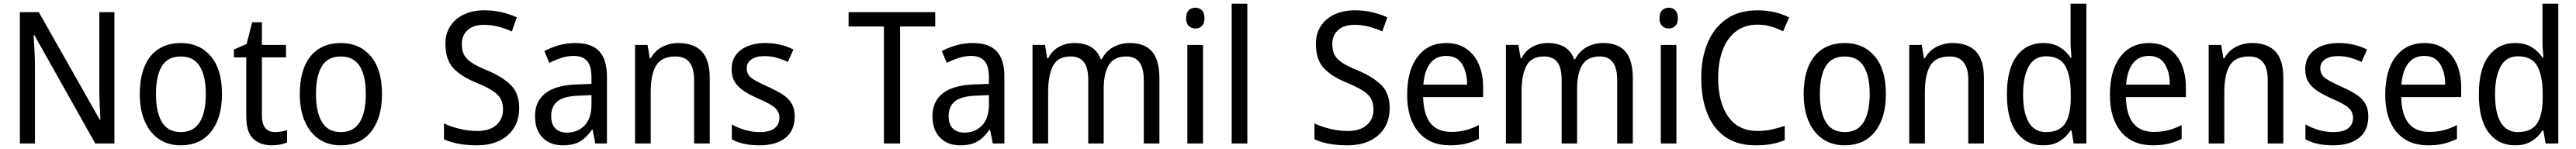

<svg xmlns="http://www.w3.org/2000/svg" viewBox="-20 -780 14007 810"><path d="M602 0H498L167 -589H163Q165 -552 167.5 -505.5Q170 -459 170 -413V0H88V-714H191L522 -130H526Q524 -161 522 -211Q520 -261 520 -302V-714H602Z M1187 -269Q1187 -139 1128 -64.5Q1069 10 962 10Q895 10 845 -23.5Q795 -57 767.5 -119.5Q740 -182 740 -269Q740 -402 798.5 -474Q857 -546 964 -546Q1065 -546 1126 -474.5Q1187 -403 1187 -269ZM828 -269Q828 -171 860.5 -116.5Q893 -62 964 -62Q1033 -62 1066 -116Q1099 -170 1099 -269Q1099 -367 1066 -420Q1033 -473 963 -473Q892 -473 860 -420Q828 -367 828 -269Z M1475 -62Q1492 -62 1510 -65Q1528 -68 1541 -73V-6Q1507 10 1456 10Q1397 10 1358 -24.5Q1319 -59 1319 -148V-468H1252V-511L1321 -541L1351 -659H1404V-536H1535V-468H1404V-153Q1404 -62 1475 -62Z M2057 -269Q2057 -139 1998 -64.5Q1939 10 1832 10Q1765 10 1715 -23.5Q1665 -57 1637.5 -119.5Q1610 -182 1610 -269Q1610 -402 1668.5 -474Q1727 -546 1834 -546Q1935 -546 1996 -474.5Q2057 -403 2057 -269ZM1698 -269Q1698 -171 1730.5 -116.5Q1763 -62 1834 -62Q1903 -62 1936 -116Q1969 -170 1969 -269Q1969 -367 1936 -420Q1903 -473 1833 -473Q1762 -473 1730 -420Q1698 -367 1698 -269Z M2803 -193Q2803 -99 2740.5 -44.5Q2678 10 2573 10Q2519 10 2473 1.5Q2427 -7 2394 -23V-109Q2429 -92 2477.5 -80Q2526 -68 2574 -68Q2643 -68 2679 -100.5Q2715 -133 2715 -185Q2715 -220 2701.5 -244Q2688 -268 2656 -288Q2624 -308 2569 -331Q2487 -364 2444.5 -410Q2402 -456 2402 -540Q2401 -596 2428 -637.5Q2455 -679 2503 -701.5Q2551 -724 2613 -724Q2665 -724 2710 -713Q2755 -702 2790 -686L2763 -609Q2728 -625 2690 -635Q2652 -645 2612 -645Q2553 -645 2522 -616Q2491 -587 2491 -541Q2491 -504 2504 -480.5Q2517 -457 2547.5 -437.5Q2578 -418 2630 -397Q2715 -361 2759 -316Q2803 -271 2803 -193Z M3108 -546Q3197 -546 3238.5 -501Q3280 -456 3280 -364V0H3217L3202 -75H3199Q3169 -32 3133.5 -11Q3098 10 3040 10Q2971 10 2930 -32Q2889 -74 2889 -149Q2889 -229 2945.5 -273Q3002 -317 3116 -321L3196 -324V-357Q3196 -422 3171.5 -449Q3147 -476 3100 -476Q3065 -476 3031.5 -465Q2998 -454 2967 -438L2940 -502Q2974 -521 3017 -533.5Q3060 -546 3108 -546ZM3128 -260Q3045 -257 3011 -229Q2977 -201 2977 -149Q2977 -103 3000.5 -81Q3024 -59 3063 -59Q3121 -59 3158.5 -98Q3196 -137 3196 -213V-263Z M3668 -546Q3753 -546 3796 -500Q3839 -454 3839 -355V0H3754V-345Q3754 -473 3653 -473Q3578 -473 3548 -424.5Q3518 -376 3518 -278V0H3433V-536H3501L3513 -463H3518Q3541 -505 3581.5 -525.5Q3622 -546 3668 -546Z M4301 -147Q4301 -70 4250 -30Q4199 10 4110 10Q4061 10 4024 1.5Q3987 -7 3959 -23V-104Q3987 -87 4027.5 -74.5Q4068 -62 4110 -62Q4166 -62 4192 -83Q4218 -104 4218 -140Q4218 -171 4194.5 -193Q4171 -215 4105 -243Q4059 -263 4026.5 -284Q3994 -305 3976 -333.5Q3958 -362 3958 -405Q3958 -471 4008.5 -508.5Q4059 -546 4141 -546Q4184 -546 4222 -537Q4260 -528 4294 -511L4264 -443Q4235 -457 4203 -466Q4171 -475 4137 -475Q4091 -475 4065.5 -457Q4040 -439 4040 -409Q4040 -375 4066.5 -355.5Q4093 -336 4159 -307Q4203 -287 4235 -266.5Q4267 -246 4284 -217.5Q4301 -189 4301 -147Z M4874 0H4786V-636H4594V-714H5065V-636H4874Z M5269 -546Q5358 -546 5399.5 -501Q5441 -456 5441 -364V0H5378L5363 -75H5360Q5330 -32 5294.5 -11Q5259 10 5201 10Q5132 10 5091 -32Q5050 -74 5050 -149Q5050 -229 5106.5 -273Q5163 -317 5277 -321L5357 -324V-357Q5357 -422 5332.5 -449Q5308 -476 5261 -476Q5226 -476 5192.5 -465Q5159 -454 5128 -438L5101 -502Q5135 -521 5178 -533.5Q5221 -546 5269 -546ZM5289 -260Q5206 -257 5172 -229Q5138 -201 5138 -149Q5138 -103 5161.5 -81Q5185 -59 5224 -59Q5282 -59 5319.5 -98Q5357 -137 5357 -213V-263Z M6123 -546Q6204 -546 6244 -499.5Q6284 -453 6284 -353V0H6199V-345Q6199 -473 6105 -473Q6038 -473 6009.5 -427.5Q5981 -382 5981 -296V0H5897V-346Q5897 -411 5873.5 -442Q5850 -473 5802 -473Q5731 -473 5705 -421.5Q5679 -370 5679 -279V0H5594V-536H5662L5674 -463H5679Q5700 -505 5738 -525.5Q5776 -546 5821 -546Q5933 -546 5965 -458H5970Q5994 -503 6034 -524.5Q6074 -546 6123 -546Z M6480 -738Q6501 -738 6515 -724Q6529 -710 6529 -681Q6529 -653 6515 -639Q6501 -625 6480 -625Q6458 -625 6443.5 -639Q6429 -653 6429 -681Q6429 -710 6443 -724Q6457 -738 6480 -738ZM6521 -536V0H6436V-536Z M6762 0H6677V-760H6762Z M7536 -193Q7536 -99 7473.5 -44.5Q7411 10 7306 10Q7252 10 7206 1.5Q7160 -7 7127 -23V-109Q7162 -92 7210.5 -80Q7259 -68 7307 -68Q7376 -68 7412 -100.5Q7448 -133 7448 -185Q7448 -220 7434.5 -244Q7421 -268 7389 -288Q7357 -308 7302 -331Q7220 -364 7177.5 -410Q7135 -456 7135 -540Q7134 -596 7161 -637.5Q7188 -679 7236 -701.5Q7284 -724 7346 -724Q7398 -724 7443 -713Q7488 -702 7523 -686L7496 -609Q7461 -625 7423 -635Q7385 -645 7345 -645Q7286 -645 7255 -616Q7224 -587 7224 -541Q7224 -504 7237 -480.5Q7250 -457 7280.5 -437.5Q7311 -418 7363 -397Q7448 -361 7492 -316Q7536 -271 7536 -193Z M7844 -546Q7907 -546 7952 -515.5Q7997 -485 8020.5 -430.5Q8044 -376 8044 -306V-252H7718Q7722 -63 7870 -63Q7913 -63 7948 -72Q7983 -81 8021 -100V-25Q7984 -7 7947.5 1.5Q7911 10 7864 10Q7753 10 7692 -63Q7631 -136 7631 -264Q7631 -398 7688 -472Q7745 -546 7844 -546ZM7843 -476Q7788 -476 7756.5 -436Q7725 -396 7719 -320H7957Q7957 -387 7929.5 -431.5Q7902 -476 7843 -476Z M8697 -546Q8778 -546 8818 -499.5Q8858 -453 8858 -353V0H8773V-345Q8773 -473 8679 -473Q8612 -473 8583.5 -427.5Q8555 -382 8555 -296V0H8471V-346Q8471 -411 8447.5 -442Q8424 -473 8376 -473Q8305 -473 8279 -421.5Q8253 -370 8253 -279V0H8168V-536H8236L8248 -463H8253Q8274 -505 8312 -525.5Q8350 -546 8395 -546Q8507 -546 8539 -458H8544Q8568 -503 8608 -524.5Q8648 -546 8697 -546Z M9054 -738Q9075 -738 9089 -724Q9103 -710 9103 -681Q9103 -653 9089 -639Q9075 -625 9054 -625Q9032 -625 9017.5 -639Q9003 -653 9003 -681Q9003 -710 9017 -724Q9031 -738 9054 -738ZM9095 -536V0H9010V-536Z M9535 -646Q9467 -646 9419 -609.5Q9371 -573 9346.5 -507.5Q9322 -442 9322 -357Q9322 -223 9377 -145.5Q9432 -68 9537 -68Q9577 -68 9613.5 -76Q9650 -84 9684 -96V-18Q9650 -4 9612.5 3Q9575 10 9525 10Q9428 10 9362.5 -34.5Q9297 -79 9263.5 -161.5Q9230 -244 9230 -358Q9230 -464 9264.5 -546.5Q9299 -629 9367 -676.5Q9435 -724 9535 -724Q9633 -724 9708 -685L9675 -610Q9645 -625 9610.5 -635.5Q9576 -646 9535 -646Z M10234 -269Q10234 -139 10175 -64.5Q10116 10 10009 10Q9942 10 9892 -23.5Q9842 -57 9814.5 -119.5Q9787 -182 9787 -269Q9787 -402 9845.5 -474Q9904 -546 10011 -546Q10112 -546 10173 -474.5Q10234 -403 10234 -269ZM9875 -269Q9875 -171 9907.5 -116.5Q9940 -62 10011 -62Q10080 -62 10113 -116Q10146 -170 10146 -269Q10146 -367 10113 -420Q10080 -473 10010 -473Q9939 -473 9907 -420Q9875 -367 9875 -269Z M10596 -546Q10681 -546 10724 -500Q10767 -454 10767 -355V0H10682V-345Q10682 -473 10581 -473Q10506 -473 10476 -424.5Q10446 -376 10446 -278V0H10361V-536H10429L10441 -463H10446Q10469 -505 10509.5 -525.5Q10550 -546 10596 -546Z M11089 10Q10998 10 10945 -60Q10892 -130 10892 -267Q10892 -404 10945 -475Q10998 -546 11089 -546Q11142 -546 11178.5 -524Q11215 -502 11238 -467H11243Q11242 -484 11240 -506.5Q11238 -529 11238 -545V-760H11324V0H11255L11243 -71H11238Q11215 -35 11179 -12.5Q11143 10 11089 10ZM11105 -62Q11177 -62 11208 -108Q11239 -154 11239 -248V-269Q11239 -370 11209 -422Q11179 -474 11104 -474Q11041 -474 11010.5 -418.5Q10980 -363 10980 -266Q10980 -167 11011 -114.5Q11042 -62 11105 -62Z M11665 -546Q11728 -546 11773 -515.5Q11818 -485 11841.5 -430.5Q11865 -376 11865 -306V-252H11539Q11543 -63 11691 -63Q11734 -63 11769 -72Q11804 -81 11842 -100V-25Q11805 -7 11768.5 1.5Q11732 10 11685 10Q11574 10 11513 -63Q11452 -136 11452 -264Q11452 -398 11509 -472Q11566 -546 11665 -546ZM11664 -476Q11609 -476 11577.5 -436Q11546 -396 11540 -320H11778Q11778 -387 11750.5 -431.5Q11723 -476 11664 -476Z M12224 -546Q12309 -546 12352 -500Q12395 -454 12395 -355V0H12310V-345Q12310 -473 12209 -473Q12134 -473 12104 -424.5Q12074 -376 12074 -278V0H11989V-536H12057L12069 -463H12074Q12097 -505 12137.5 -525.5Q12178 -546 12224 -546Z M12857 -147Q12857 -70 12806 -30Q12755 10 12666 10Q12617 10 12580 1.5Q12543 -7 12515 -23V-104Q12543 -87 12583.5 -74.5Q12624 -62 12666 -62Q12722 -62 12748 -83Q12774 -104 12774 -140Q12774 -171 12750.5 -193Q12727 -215 12661 -243Q12615 -263 12582.5 -284Q12550 -305 12532 -333.5Q12514 -362 12514 -405Q12514 -471 12564.5 -508.5Q12615 -546 12697 -546Q12740 -546 12778 -537Q12816 -528 12850 -511L12820 -443Q12791 -457 12759 -466Q12727 -475 12693 -475Q12647 -475 12621.5 -457Q12596 -439 12596 -409Q12596 -375 12622.5 -355.5Q12649 -336 12715 -307Q12759 -287 12791 -266.5Q12823 -246 12840 -217.5Q12857 -189 12857 -147Z M13162 -546Q13225 -546 13270 -515.5Q13315 -485 13338.5 -430.5Q13362 -376 13362 -306V-252H13036Q13040 -63 13188 -63Q13231 -63 13266 -72Q13301 -81 13339 -100V-25Q13302 -7 13265.5 1.5Q13229 10 13182 10Q13071 10 13010 -63Q12949 -136 12949 -264Q12949 -398 13006 -472Q13063 -546 13162 -546ZM13161 -476Q13106 -476 13074.5 -436Q13043 -396 13037 -320H13275Q13275 -387 13247.5 -431.5Q13220 -476 13161 -476Z M13655 10Q13564 10 13511 -60Q13458 -130 13458 -267Q13458 -404 13511 -475Q13564 -546 13655 -546Q13708 -546 13744.5 -524Q13781 -502 13804 -467H13809Q13808 -484 13806 -506.5Q13804 -529 13804 -545V-760H13890V0H13821L13809 -71H13804Q13781 -35 13745 -12.5Q13709 10 13655 10ZM13671 -62Q13743 -62 13774 -108Q13805 -154 13805 -248V-269Q13805 -370 13775 -422Q13745 -474 13670 -474Q13607 -474 13576.5 -418.5Q13546 -363 13546 -266Q13546 -167 13577 -114.5Q13608 -62 13671 -62Z"/></svg>

Font: Noto Sans Tamil SemiCondensed
Style: Regular
Weight: 400
Width: 4
Designer: Jelle Bosma - Monotype Design Team
Foundry: Monotype Imaging Inc.
Version: Version 2.004; ttfautohint (v1.8.4.7-5d5b)